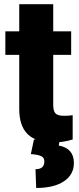

<svg xmlns="http://www.w3.org/2000/svg" viewBox="-20 -680 383 930"><path d="M237.8 -659.7V-528.3H324.7V-414.1H237.8V-172.4Q237.8 -142.6 248.5 -130.9Q259.3 -119.1 291 -119.1Q315.4 -119.1 332 -122.1V-4.4Q287.6 9.8 239.3 9.8Q154.3 9.8 113.8 -30.3Q73.2 -70.3 73.2 -151.9V-414.1H5.9V-528.3H73.2V-659.7ZM269.5 -4.9 264.6 24.9Q337.9 38.6 337.9 109.4Q337.9 166 289.6 198.2Q241.2 230.5 155.3 230.5L151.9 139.6Q194.8 139.6 194.8 102.1Q194.8 83.5 179.4 76.2Q164.1 68.8 129.4 66.4L144.5 -4.9Z"/></svg>

Font: Roboto
Style: Regular
Weight: 900
Designer: Google
Version: Version 2.001171; 2014